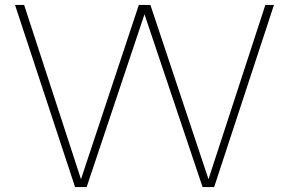

<svg xmlns="http://www.w3.org/2000/svg" viewBox="-20 -760 1175 780"><path d="M285 0 41 -740H78L309 -32L544 -740H591L827 -32L1058 -740H1093L850 0H803L567 -702L332 0Z"/></svg>

Font: Encode Sans Expanded Expanded Thin
Style: Regular
Weight: 100
Width: 7
Designer: Multiple Designers
Foundry: Impallari Type
Version: Version 3.000; ttfautohint (v1.8.3) -l 8 -r 50 -G 200 -x 14 